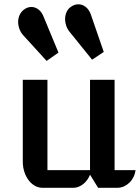

<svg xmlns="http://www.w3.org/2000/svg" viewBox="-20 -889 662 909"><path d="M87.9 -511.2H204.6V-83.5H406.2V-511.2H522.5V-83.5H621.6Q619.6 -66.4 612.1 -51Q604.5 -35.6 593 -24.4Q581.5 -13.2 566.9 -6.6Q552.2 0 536.1 0H444.3L406.2 -62Q400.9 -48.3 392.6 -36.9Q384.3 -25.4 373.8 -17.3Q363.3 -9.3 351.8 -4.6Q340.3 0 329.6 0H180.7Q161.6 0 144.5 -9.8Q127.4 -19.5 115 -36.4Q102.5 -53.2 95.2 -75.7Q87.9 -98.1 87.9 -124ZM309.1 -738.8Q298.8 -751.5 293.5 -767.1Q288.1 -782.7 288.1 -798.3Q288.1 -816.4 295.2 -832.3Q302.2 -848.1 317.4 -857.9Q334 -868.7 351.1 -868.7Q370.6 -868.7 386.7 -855.5Q402.8 -842.3 410.6 -818.8L471.2 -643.1L416 -606.4ZM90.3 -721.7Q78.6 -734.4 72.3 -751.2Q65.9 -768.1 65.9 -785.2Q65.9 -801.8 72.3 -816.7Q78.6 -831.5 91.8 -842.3Q108.9 -856 128.4 -856Q147 -856 162.6 -843.8Q178.2 -831.5 186.5 -809.6L256.8 -640.1L200.7 -600.6Z"/></svg>

Font: Atomic Age
Style: Regular
Weight: 400
Designer: James Grieshaber
Foundry: James Grieshaber
Version: Version 1.008; ttfautohint (v1.4.1) -l 6 -r 46 -G 0 -x 0 -H 